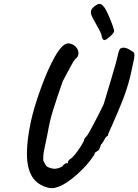

<svg xmlns="http://www.w3.org/2000/svg" viewBox="-20 -909 714 991"><path d="M119 -117Q119 -184 138 -275Q153 -348 189.5 -449.5Q226 -551 264 -618Q287 -657 304 -672Q321 -687 337 -685Q359 -681 372 -666.5Q385 -652 385 -635Q385 -615 368 -604Q360 -595 346 -568.5Q332 -542 328 -535L304 -490Q269 -390 252.5 -336Q236 -282 226 -222Q208 -139 205.5 -123.5Q203 -108 203 -81Q206 -75 211 -65.5Q216 -56 220 -51.5Q224 -47 229 -46Q247 -38 262 -38Q280 -38 302 -50Q306 -58 313.5 -62.5Q321 -67 323 -68Q325 -65 326 -65Q329 -65 331 -72V-73Q331 -78 340 -87Q350 -91 367.5 -112.5Q385 -134 399.5 -157.5Q414 -181 414 -187Q414 -192 419.5 -198Q425 -204 427 -206Q434 -213 462.5 -267Q491 -321 515 -371Q530 -420 556.5 -509Q583 -598 588 -623Q590 -636 594 -645Q598 -654 599 -657Q607 -663 616 -663Q632 -663 649 -652.5Q666 -642 669 -640Q674 -634 674 -623Q674 -611 665 -573Q660 -553 652 -513Q636 -450 614 -394Q592 -338 557 -259Q553 -250 548 -239.5Q543 -229 538 -216V-210Q526 -203 519 -189Q516 -184 511.5 -175.5Q507 -167 502 -164Q499 -155 496.5 -149Q494 -143 493 -141Q492 -135 484 -130Q476 -125 474 -124Q470 -122 468 -115Q466 -108 464 -106Q430 -55 377 -8Q324 39 284 54Q264 62 249 62Q236 62 229 60Q173 46 146 3Q119 -40 119 -117ZM503 -732Q500 -742 479 -779Q465 -803 457 -819Q449 -835 449 -846Q449 -857 457.5 -867Q466 -877 477 -883Q488 -889 491 -889Q505 -889 514 -876Q525 -867 547 -814Q569 -761 569 -748Q569 -740 550 -722.5Q531 -705 523 -703L519 -702Q513 -702 509 -709.5Q505 -717 503 -732Z"/></svg>

Font: Caveat
Style: Bold
Weight: 700
Designer: Pablo Impallari
Foundry: Pablo Impallari
Version: Version 1.500; ttfautohint (v1.6)